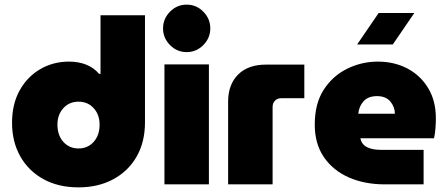

<svg xmlns="http://www.w3.org/2000/svg" viewBox="-20 -796 1913 829"><path d="M319 13Q404 13 469 -22Q534 -57 570 -120Q606 -183 606 -268V-730H414V-477H408Q385 -504 352 -517Q319 -530 278 -530Q209 -530 153 -497Q97 -464 64.5 -405Q32 -346 32 -266Q32 -184 67.5 -121Q103 -58 167.5 -22.5Q232 13 319 13ZM319 -155Q279 -155 253.5 -183.5Q228 -212 228 -258Q228 -301 253.5 -329Q279 -357 319 -357Q359 -357 384.5 -329Q410 -301 410 -258Q410 -212 384.5 -183.5Q359 -155 319 -155Z M690 0V-518H882V0ZM786 -571Q744 -571 714 -601.5Q684 -632 684 -673Q684 -715 714 -745.5Q744 -776 786 -776Q828 -776 858 -745.5Q888 -715 888 -673Q888 -632 858 -601.5Q828 -571 786 -571Z M965 0V-357Q965 -431 1008 -474Q1051 -517 1128 -517H1294V-372H1195Q1178 -372 1167.5 -361.5Q1157 -351 1157 -334V0Z M1641 0Q1554 0 1486 -30Q1418 -60 1378.5 -117.5Q1339 -175 1339 -258Q1339 -349 1378 -409Q1417 -469 1479.5 -499.5Q1542 -530 1611 -530Q1682 -530 1738.5 -500.5Q1795 -471 1828.5 -416Q1862 -361 1862 -284Q1862 -265 1860 -240.5Q1858 -216 1854 -199H1536Q1541 -173 1564 -161Q1587 -149 1624 -149H1809V0ZM1527 -305H1685Q1685 -334 1665.5 -357.5Q1646 -381 1608 -381Q1570 -381 1550 -359Q1530 -337 1527 -305ZM1522 -604 1615 -740H1769L1676 -604Z"/></svg>

Font: MuseoModerno Black
Style: Regular
Weight: 900
Designer: Pablo Cosgaya, Héctor Gatti, Marcela Romero, and the Authors of The MuseoModerno Project.
Foundry: Omnibus-Type Team
Version: Version 1.001